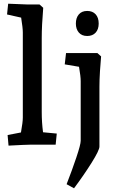

<svg xmlns="http://www.w3.org/2000/svg" viewBox="-20 -780 636 1035"><path d="M21 -52 93 -66Q103 -122 103 -146V-605Q103 -629 94 -685L18 -702L24 -760L125 -756H193L213 -738Q205 -642 205 -575V-176Q205 -120 212 -67L286 -60L280 0H140Q121 0 26 5ZM415 -21V-117V-343Q415 -368 406 -420L329 -433L336 -494H505L525 -476Q522 -447 519 -397.5Q516 -348 516 -313V10Q516 30 474 97Q432 164 379 235L339 213Q368 139 391.5 69Q415 -1 415 -21ZM389 -653Q389 -684 405 -702.5Q421 -721 450 -721Q479 -721 495.5 -703Q512 -685 512 -653Q512 -622 495.5 -604Q479 -586 450 -586Q421 -586 405 -604.5Q389 -623 389 -653Z"/></svg>

Font: Andada Pro SemiBold
Style: Regular
Weight: 600
Designer: Carolina Giovagnoli
Foundry: Huerta Tipografica
Version: Version 3.005